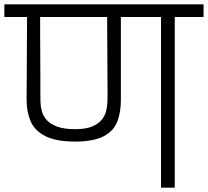

<svg xmlns="http://www.w3.org/2000/svg" viewBox="-56 -860 953 880"><path d="M68 -782H-36V-840H877V-782H745V0H682V-782H498V-401Q498 -347 482 -304Q466 -261 421 -236.5Q376 -212 292 -211Q201 -211 152 -236Q103 -261 84.5 -304Q66 -347 66 -401ZM128 -782Q128 -747 128 -701Q128 -655 128.5 -606Q129 -557 129 -511Q129 -465 129 -430Q129 -414 129.5 -392.5Q130 -371 136 -349.5Q142 -328 158.5 -309.5Q175 -291 206.5 -279.5Q238 -268 288 -268Q338 -268 367 -280.5Q396 -293 411 -312Q426 -331 431 -353Q436 -375 436.5 -396Q437 -417 437 -430L435 -782Z"/></svg>

Font: Matangi
Style: Regular
Weight: 400
Designer: Prashant Pant
Foundry: The Graphic Ant
Version: Version 3.002